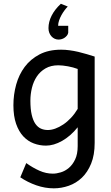

<svg xmlns="http://www.w3.org/2000/svg" viewBox="-20 -772 589 1021"><path d="M393.1 -405.3Q381.3 -409.7 368.2 -413.3Q355 -417 341.3 -419.4Q327.6 -421.9 314.7 -423.3Q301.8 -424.8 290.5 -424.8Q250.5 -424.8 222.2 -408.4Q193.8 -392.1 176 -365.5Q158.2 -338.9 149.9 -305.2Q141.6 -271.5 141.6 -236.8Q141.6 -191.4 148.7 -161.4Q155.8 -131.3 168.2 -113.5Q180.7 -95.7 197.5 -88.1Q214.4 -80.6 234.4 -80.6Q252.9 -80.6 273.9 -88.1Q294.9 -95.7 316.2 -109.9Q337.4 -124 357.2 -145Q377 -166 393.1 -192.9ZM483.4 -12.2Q483.4 52.2 464.6 98.1Q445.8 144 415.3 173.1Q384.8 202.1 345.7 215.8Q306.6 229.5 266.1 229.5Q219.2 229.5 173.1 213.4Q127 197.3 87.9 170.9L119.6 95.2Q154.3 120.1 189.5 135.7Q224.6 151.4 261.2 151.4Q280.3 151.4 303.2 144.5Q326.2 137.7 346.2 120.8Q366.2 104 379.6 75.7Q393.1 47.4 393.1 4.9V-95.2Q374 -71.3 352.8 -53Q331.5 -34.7 309.8 -22.5Q288.1 -10.3 266.4 -3.9Q244.6 2.4 224.6 2.4Q190.9 2.4 159.7 -9.3Q128.4 -21 104.2 -46.6Q80.1 -72.3 65.7 -113.3Q51.3 -154.3 51.3 -212.4Q51.3 -268.6 65.9 -321.8Q80.6 -375 111.3 -416.3Q142.1 -457.5 190.2 -482.7Q238.3 -507.8 305.2 -507.8Q327.1 -507.8 350.3 -504.6Q373.5 -501.5 396.5 -496.1Q419.4 -490.7 441.4 -484.1Q463.4 -477.5 483.4 -471.2ZM342.8 -598.1Q341.3 -589.4 335.9 -582.8Q330.6 -576.2 323.5 -571.3Q316.4 -566.4 307.9 -564Q299.3 -561.5 291.5 -561.5Q280.8 -561.5 271 -565.9Q261.2 -570.3 253.9 -578.4Q246.6 -586.4 242.2 -597.4Q237.8 -608.4 237.8 -622.1Q237.8 -655.8 254.6 -689Q271.5 -722.2 303.7 -752L340.3 -737.3Q332.5 -729.5 323.5 -717.5Q314.5 -705.6 306.9 -691.9Q299.3 -678.2 294.2 -663.3Q289.1 -648.4 289.1 -634.8H342.8Z"/></svg>

Font: Andika Eur
Style: Regular
Weight: 400
Designer: Victor Gaultney, Annie Olsen, Julie Remington, Don Collingsworth, Eric Hays, Becca Hirsbrunner
Foundry: SIL International
Version: Version 5.000